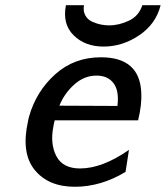

<svg xmlns="http://www.w3.org/2000/svg" viewBox="-20 -704 634 734"><path d="M232 -684H301Q297 -661 306.5 -644.5Q316 -628 333.5 -620.5Q351 -613 366.5 -610Q382 -607 397 -607Q435 -607 473 -625Q511 -643 524 -684H594Q576 -612 512 -569Q448 -526 376 -526Q305 -526 261.5 -569Q218 -612 232 -684ZM87 -240Q89 -252 91 -258Q118 -354 190.5 -419.5Q263 -485 366 -485Q513 -485 520 -352Q523 -306 508 -244H189Q185 -228 184 -220Q171 -154 195.5 -107Q220 -60 286 -60Q371 -60 473 -131L460 -47Q366 10 266 10Q165 10 112.5 -54.5Q60 -119 87 -240ZM207 -300 429 -299Q436 -357 414 -386Q392 -415 349 -415Q302 -415 264 -381Q226 -347 207 -300Z"/></svg>

Font: Coval
Style: Medium Italic
Weight: 500
Foundry: Context Ltd
Version: Version 001.000